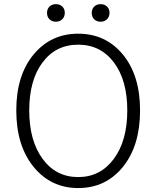

<svg xmlns="http://www.w3.org/2000/svg" viewBox="-20 -907 766 939"><path d="M362.3 12.7Q228.5 12.7 144 -91.3Q59.6 -195.3 59.6 -367.2Q59.6 -538.1 144 -640.1Q228.5 -742.2 362.3 -742.2Q497.1 -742.2 581.1 -640.1Q665 -538.1 665 -367.2Q665 -194.3 581.1 -90.8Q497.1 12.7 362.3 12.7ZM362.3 -41Q470.7 -41 536.6 -129.9Q602.5 -218.8 602.5 -367.2Q602.5 -514.6 537.1 -601.6Q471.7 -688.5 362.3 -688.5Q252.9 -688.5 188 -601.6Q123 -514.6 123 -367.2Q123 -218.8 188.5 -129.9Q253.9 -41 362.3 -41ZM284.7 -813Q272.5 -800.8 253.4 -800.8Q234.4 -800.8 222.2 -812.5Q210 -824.2 210 -843.8Q210 -863.3 222.2 -875Q234.4 -886.7 253.4 -886.7Q272.5 -886.7 284.7 -875Q296.9 -863.3 296.9 -844.2Q296.9 -825.2 284.7 -813ZM503.4 -813Q491.2 -800.8 472.2 -800.8Q453.1 -800.8 440.9 -812.5Q428.7 -824.2 428.7 -843.8Q428.7 -863.3 440.9 -875Q453.1 -886.7 472.2 -886.7Q491.2 -886.7 503.4 -875Q515.6 -863.3 515.6 -844.2Q515.6 -825.2 503.4 -813Z"/></svg>

Font: Gen Jyuu Gothic Light
Style: Regular
Weight: 200
Designer: [Source Han Sans]
Ryoko NISHIZUKA  (kana & ideographs); Paul D. Hunt (Latin, Greek & Cyrillic); Wenlong ZHANG  (bopomofo
Version: Version 1.002.20150607